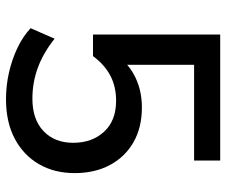

<svg xmlns="http://www.w3.org/2000/svg" viewBox="-77 -668 754 640"><g transform="rotate(90 300.0 -348.0)"><path d="M311 9Q265 9 221.5 -1Q178 -11 140 -29Q102 -47 74 -73L109 -153Q157 -115 206 -97Q255 -79 309 -79Q378 -79 417 -116Q456 -153 456 -215Q456 -278 419 -318Q382 -358 316 -358Q269 -358 232.5 -339Q196 -320 167 -281H95V-705H515V-618H196V-364H168Q195 -402 239.5 -423Q284 -444 338 -444Q405 -444 454 -416Q503 -388 530 -337.5Q557 -287 557 -220Q557 -152 527 -100.5Q497 -49 442 -20Q387 9 311 9Z"/></g></svg>

Font: Nunito Sans 12pt SemiBold
Style: Regular
Weight: 600
Designer: Vernon Adams
Foundry: Vernon Adams
Version: Version 3.101;gftools[0.9.27]